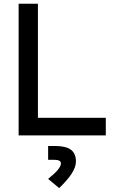

<svg xmlns="http://www.w3.org/2000/svg" viewBox="-20 -713 626 1011"><path d="M78.1 0V-693.4H179.7V0ZM78.1 0V-92.8H537.1V0ZM291.5 277.3 233.4 229Q268.1 201.2 284.4 181.4Q300.8 161.6 300.8 147.5Q300.8 128.4 265.1 128.4H233.4V55.7H270Q326.7 55.7 353.3 75.4Q379.9 95.2 379.9 137.2Q379.9 165.5 358.4 199.7Q336.9 233.9 291.5 277.3Z"/></svg>

Font: Cascadia Code
Style: Regular
Weight: 400
Monospace: yes
Designer: Aaron Bell
Foundry: Saja Typeworks
Version: Version 2106.017